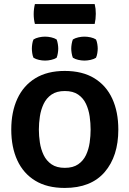

<svg xmlns="http://www.w3.org/2000/svg" viewBox="-20 -912 638 946"><path d="M35.5 -273.5Q35.5 -360.5 65.5 -425.5Q95.5 -490.5 154.2 -526.5Q213 -562.5 299 -562.5Q386 -562.5 444.8 -526.5Q503.5 -490.5 533.2 -425.8Q563 -361 563 -273.5Q563 -142.5 495.8 -64.2Q428.5 14 299 14Q212 14 153.5 -21.8Q95 -57.5 65.2 -122.2Q35.5 -187 35.5 -273.5ZM171.5 -273.5Q171.5 -242.5 176.5 -209.5Q181.5 -176.5 195 -148.2Q208.5 -120 233.8 -102.5Q259 -85 299.5 -85Q340 -85 365.2 -102.5Q390.5 -120 403.8 -148.2Q417 -176.5 421.8 -209.5Q426.5 -242.5 426.5 -273.5Q426.5 -305 421.8 -338.2Q417 -371.5 403.8 -400Q390.5 -428.5 365.2 -446Q340 -463.5 299.5 -463.5Q259 -463.5 233.8 -446Q208.5 -428.5 195 -400Q181.5 -371.5 176.5 -338.2Q171.5 -305 171.5 -273.5ZM137 -672.5Q137 -682 138.8 -694.8Q140.5 -707.5 145 -717.5Q156 -724.5 171.8 -728Q187.5 -731.5 202 -731.5Q216.5 -731.5 232.2 -728Q248 -724.5 259 -717.5Q263 -707.5 265 -694.8Q267 -682 267 -672.5Q267 -663 265 -650.2Q263 -637.5 259 -627.5Q248 -620.5 232.2 -617Q216.5 -613.5 202 -613.5Q187.5 -613.5 171.8 -617Q156 -620.5 145 -627.5Q140.5 -637.5 138.8 -650.2Q137 -663 137 -672.5ZM331 -672.5Q331 -682 333 -694.8Q335 -707.5 339 -717.5Q350 -724.5 365.8 -728Q381.5 -731.5 396 -731.5Q410.5 -731.5 426.5 -728Q442.5 -724.5 453 -717.5Q457.5 -707.5 459.5 -694.8Q461.5 -682 461.5 -672.5Q461.5 -663 459.5 -650.2Q457.5 -637.5 453 -627.5Q442.5 -620.5 426.5 -617Q410.5 -613.5 396 -613.5Q381.5 -613.5 365.8 -617Q350 -620.5 339 -627.5Q335 -637.5 333 -650.2Q331 -663 331 -672.5ZM152 -794Q146 -817 146 -842.5Q146 -867.5 152 -892H446.5Q449.5 -878.5 450.8 -868.5Q452 -858.5 452 -844Q452 -818 446.5 -794Z"/></svg>

Font: Signika SC SemiBold
Style: Regular
Weight: 600
Designer: Anna Giedryś
Foundry: Anna Giedryś
Version: Version 2.000; ttfautohint (v1.8.3) -l 8 -r 50 -G 200 -x 9 -